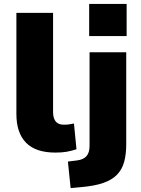

<svg xmlns="http://www.w3.org/2000/svg" viewBox="-20 -771 724 984"><path d="M264 11Q163 11 113.5 -39.5Q64 -90 64 -187V-705H252V-197Q252 -176 258 -161.5Q264 -147 276 -139.5Q288 -132 307 -132Q322 -132 333.5 -133.5Q345 -135 359 -138L372 -6Q344 3 320 7Q296 11 264 11ZM437 -586V-751H629V-586ZM342 193 328 57 376 51Q407 47 423 29.5Q439 12 439 -24V-503H627V-34Q627 19 616.5 58Q606 97 580 124Q554 151 509.5 166.5Q465 182 396 188Z"/></svg>

Font: Nunito Sans 8pt Black
Style: Regular
Weight: 900
Version: Version 3.101;gftools[0.9.27]